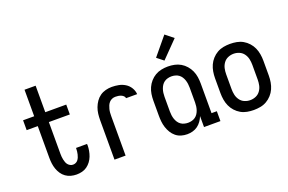

<svg xmlns="http://www.w3.org/2000/svg" viewBox="-98 -1110 2195 1463"><g transform="rotate(-20 1000.0 -379.0)"><path d="M313 8Q290 8 267.5 2Q245 -4 226 -17.5Q207 -31 194 -50.5Q181 -70 173.5 -91.5Q166 -113 163 -136Q160 -159 160 -183V-440H70V-520H160V-735H250V-520H420V-440H250V-183Q250 -171 251 -159Q252 -147 254.5 -135.5Q257 -124 261 -112.5Q265 -101 272.5 -92Q280 -83 290.5 -77.5Q301 -72 313 -72Q325 -72 335.5 -77Q346 -82 353 -91Q360 -100 364.5 -111Q369 -122 371.5 -133Q374 -144 375.5 -155.5Q377 -167 377 -178V-184H466Q466 -181 466.5 -179Q467 -177 467 -174Q467 -152 463 -129.5Q459 -107 451 -86Q443 -65 429.5 -47Q416 -29 398 -16Q380 -3 358 2.5Q336 8 313 8Z M622 0V-320Q622 -345 625 -370.5Q628 -396 637 -420Q646 -444 660.5 -465Q675 -486 695.5 -500.5Q716 -515 741 -521.5Q766 -528 791 -528Q819 -528 847 -522.5Q875 -517 899 -502Q923 -487 938 -462.5Q953 -438 955 -410H865Q864 -421 855 -429Q846 -437 835.5 -441Q825 -445 814 -446.5Q803 -448 791 -448Q777 -448 764 -442.5Q751 -437 741.5 -426.5Q732 -416 726.5 -403Q721 -390 717.5 -376Q714 -362 713 -348Q712 -334 712 -320V0Z M1210 8Q1185 8 1161.5 1Q1138 -6 1119 -21.5Q1100 -37 1087 -58.5Q1074 -80 1066.5 -103.5Q1059 -127 1056.5 -151Q1054 -175 1054 -200V-320Q1054 -347 1058 -373.5Q1062 -400 1073 -424.5Q1084 -449 1102 -469.5Q1120 -490 1143 -503.5Q1166 -517 1192.5 -522.5Q1219 -528 1246 -528Q1273 -528 1299.5 -522.5Q1326 -517 1349 -503.5Q1372 -490 1390 -469.5Q1408 -449 1419 -424.5Q1430 -400 1434 -373.5Q1438 -347 1438 -320V-80H1481V0H1348V-89Q1340 -68 1326.5 -49Q1313 -30 1295 -17Q1277 -4 1255 2Q1233 8 1210 8ZM1246 -72Q1261 -72 1276.5 -76Q1292 -80 1304.5 -89Q1317 -98 1325.5 -111Q1334 -124 1339 -139Q1344 -154 1346 -169.5Q1348 -185 1348 -200V-320Q1348 -335 1346 -350.5Q1344 -366 1339 -381Q1334 -396 1325.5 -409Q1317 -422 1304.5 -431Q1292 -440 1276.5 -444Q1261 -448 1246 -448Q1231 -448 1215.5 -444Q1200 -440 1187.5 -431Q1175 -422 1166.5 -409Q1158 -396 1153 -381Q1148 -366 1146 -350.5Q1144 -335 1144 -320V-200Q1144 -185 1146 -169.5Q1148 -154 1153 -139Q1158 -124 1166.5 -111Q1175 -98 1187.5 -89Q1200 -80 1215.5 -76Q1231 -72 1246 -72ZM1238 -579 1185 -621 1305 -766 1370 -714Z M1750 8Q1723 8 1696 3Q1669 -2 1645.5 -15.5Q1622 -29 1603.5 -49.5Q1585 -70 1574 -94.5Q1563 -119 1558.5 -146Q1554 -173 1554 -200V-320Q1554 -347 1558.5 -374Q1563 -401 1574 -425.5Q1585 -450 1603.5 -470.5Q1622 -491 1645.5 -504.5Q1669 -518 1696 -523Q1723 -528 1750 -528Q1777 -528 1804 -523Q1831 -518 1854.5 -504.5Q1878 -491 1896.5 -470.5Q1915 -450 1926 -425.5Q1937 -401 1941.5 -374Q1946 -347 1946 -320V-200Q1946 -173 1941.5 -146Q1937 -119 1926 -94.5Q1915 -70 1896.5 -49.5Q1878 -29 1854.5 -15.5Q1831 -2 1804 3Q1777 8 1750 8ZM1750 -72Q1774 -72 1796 -81.5Q1818 -91 1832 -110.5Q1846 -130 1851 -153Q1856 -176 1856 -200V-320Q1856 -344 1851 -367Q1846 -390 1832 -409.5Q1818 -429 1796 -438.5Q1774 -448 1750 -448Q1726 -448 1704 -438.5Q1682 -429 1668 -409.5Q1654 -390 1649 -367Q1644 -344 1644 -320V-200Q1644 -176 1649 -153Q1654 -130 1668 -110.5Q1682 -91 1704 -81.5Q1726 -72 1750 -72Z"/></g></svg>

Font: Iosevka Bendy Medium
Style: Regular
Weight: 500
Monospace: yes
Designer: Belleve Invis
Foundry: Belleve Invis
Version: Version 30.1.2